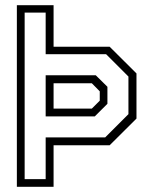

<svg xmlns="http://www.w3.org/2000/svg" viewBox="-20 -720 591 740"><path d="M45 0V-700H186.5V-540H402.5L506 -437V-263L402.5 -160H186.5V0ZM75 -29.5H156V-190.5H385.5L475 -280V-425L389 -511H156V-671.5H75ZM156 -271.5V-430H349L394 -385.5V-320L345.5 -271.5ZM186.5 -301.5H334L364.5 -332V-368L334 -399H186.5Z"/></svg>

Font: Tourney Condensed Light
Style: Regular
Weight: 300
Width: 3
Designer: Tyler Finck
Foundry: Etcetera Type Co
Version: Version 1.010; ttfautohint (v1.8.3)